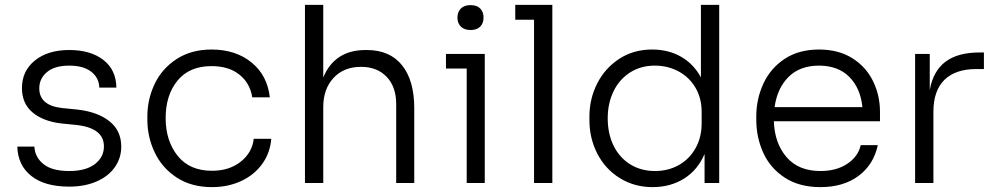

<svg xmlns="http://www.w3.org/2000/svg" viewBox="-20 -750 4077 787"><path d="M51 -149H121Q123 -106 158 -77.5Q193 -49 264 -49Q332 -49 369 -77.5Q406 -106 406 -150Q406 -226 291 -238L231 -244Q156 -253 113 -289.5Q70 -326 70 -389Q70 -459 123 -502Q176 -545 264 -545Q351 -545 403.5 -504.5Q456 -464 457 -391H387Q386 -431 354 -456Q322 -481 264 -481Q204 -481 172.5 -454.5Q141 -428 141 -388Q141 -317 236 -307L296 -301Q379 -292 428 -253.5Q477 -215 477 -149Q477 -102 450.5 -64.5Q424 -27 375.5 -6Q327 15 264 15Q163 15 108 -29Q53 -73 51 -149Z M584 -259V-273Q584 -343 614 -406Q644 -469 704 -508Q764 -547 847 -547Q946 -547 1011 -494Q1076 -441 1086 -351H1014Q1005 -409 961.5 -444Q918 -479 847 -479Q756 -479 707.5 -419.5Q659 -360 659 -266Q659 -173 708 -111.5Q757 -50 849 -50Q920 -50 967 -87.5Q1014 -125 1020 -181H1092Q1087 -122 1054 -77Q1021 -32 967.5 -7.5Q914 17 849 17Q764 17 704 -22.5Q644 -62 614 -125.5Q584 -189 584 -259Z M1230 -730H1305V-432Q1327 -487 1370.5 -516Q1414 -545 1479 -545H1483Q1578 -545 1628 -482.5Q1678 -420 1678 -307V0H1604V-323Q1604 -394 1565 -435Q1526 -476 1460 -476Q1389 -476 1347 -430.5Q1305 -385 1305 -311V0H1230Z M1893 -469H1808V-529H1967V0H1893ZM1855 -678Q1855 -701 1869 -715Q1883 -729 1909 -729Q1935 -729 1948.5 -715Q1962 -701 1962 -678Q1962 -655 1948.5 -641Q1935 -627 1909 -627Q1883 -627 1869 -641Q1855 -655 1855 -678Z M2169 -669H2092V-730H2244V0H2169Z M2396 -258V-272Q2396 -345 2428 -408Q2460 -471 2518.5 -509Q2577 -547 2653 -547Q2720 -547 2771.5 -517.5Q2823 -488 2853 -433V-730H2928V0H2868V-119Q2840 -53 2784 -18Q2728 17 2655 17Q2580 17 2520.5 -20Q2461 -57 2428.5 -120Q2396 -183 2396 -258ZM2856 -244V-292Q2856 -347 2831 -390Q2806 -433 2762 -457Q2718 -481 2664 -481Q2606 -481 2562 -452.5Q2518 -424 2494.5 -375Q2471 -326 2471 -265Q2471 -202 2495 -153Q2519 -104 2563 -76.5Q2607 -49 2665 -49Q2719 -49 2762.5 -73.5Q2806 -98 2831 -142.5Q2856 -187 2856 -244Z M3080 -259V-273Q3080 -344 3109 -407Q3138 -470 3196 -508.5Q3254 -547 3337 -547Q3417 -547 3473.5 -511.5Q3530 -476 3558.5 -417.5Q3587 -359 3587 -292V-253H3152Q3155 -163 3204 -106Q3253 -49 3343 -49Q3409 -49 3453.5 -79Q3498 -109 3508 -155H3578Q3561 -75 3499 -29Q3437 17 3343 17Q3256 17 3196.5 -22Q3137 -61 3108.5 -124Q3080 -187 3080 -259ZM3515 -311Q3507 -389 3461 -435Q3415 -481 3337 -481Q3259 -481 3212.5 -435Q3166 -389 3155 -311Z M3731 -529H3791V-381Q3805 -459 3855.5 -497Q3906 -535 3996 -535H4013V-467H3982Q3896 -467 3851 -422.5Q3806 -378 3806 -292V0H3731Z"/></svg>

Font: Sora-SIA Light
Style: Regular
Weight: 300
Designer: Jonathan Barnbrook, Julián Moncada
Foundry: Barnbrook Fonts
Version: Version 2.000